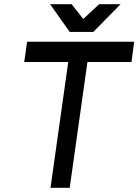

<svg xmlns="http://www.w3.org/2000/svg" viewBox="-20 -900 663 920"><path d="M220 -880 314 -747H427L558 -880H455L379 -809L323 -880ZM110 -700 96 -603H307L222 0H314L399 -603H610L623 -700Z"/></svg>

Font: Unageo
Style: Medium-Italic
Weight: 500
Designer: Richard Sepsi
Foundry: Richard Sepsi
Version: Version 2.000